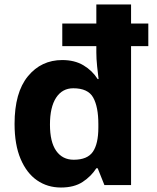

<svg xmlns="http://www.w3.org/2000/svg" viewBox="-20 -826 702 857"><path d="M252 11Q192 11 145.5 -21Q99 -53 72 -116.5Q45 -180 45 -273Q45 -413 104.5 -485.5Q164 -558 258 -558Q313 -558 352.5 -534.5Q392 -511 416 -473H420Q417 -496 413.5 -530Q410 -564 410 -592V-620H258V-721H410V-806H565V-721H642V-620H565V0H446L416 -75H410Q387 -39 349 -14Q311 11 252 11ZM309 -113Q370 -113 394.5 -148.5Q419 -184 419 -257V-272Q419 -349 396 -390.5Q373 -432 307 -432Q258 -432 230.5 -390Q203 -348 203 -270Q203 -192 231 -152.5Q259 -113 309 -113Z"/></svg>

Font: Menbere
Style: Regular
Weight: 400
Designer: Aleme Tadesse
Foundry: Sorkin Type Co
Version: Version 1.000